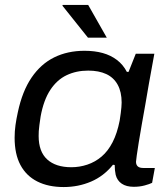

<svg xmlns="http://www.w3.org/2000/svg" viewBox="-20 -743 676 775"><path d="M237 12Q175 12 130.5 -10.5Q86 -33 62.5 -77Q39 -121 39 -187Q39 -213 42.5 -238Q46 -263 52 -290Q70 -375 107.5 -430Q145 -485 199 -511.5Q253 -538 321 -538Q362 -538 394.5 -529Q427 -520 452 -501Q477 -482 492 -453H499L528 -526H603L581 -405Q574 -363 566.5 -320.5Q559 -278 552 -239Q545 -200 540 -168Q535 -136 532 -115.5Q529 -95 529 -90Q529 -78 536 -71.5Q543 -65 558 -65H605L594 -5Q584 0 564 5.5Q544 11 520 11Q490 11 471.5 -1.5Q453 -14 447 -37Q445 -46 444 -56Q443 -66 443 -77L436 -78Q399 -32 347.5 -10Q296 12 237 12ZM268 -68Q301 -68 332.5 -78.5Q364 -89 390 -111Q416 -133 434.5 -169Q453 -205 463 -256Q466 -274 467.5 -287Q469 -300 470 -310Q471 -320 471 -329Q471 -372 455 -401Q439 -430 409 -444Q379 -458 336 -458Q288 -458 249 -439.5Q210 -421 183 -380Q156 -339 144 -273Q141 -252 139 -238Q137 -224 136.5 -213.5Q136 -203 136 -194Q136 -131 170.5 -99.5Q205 -68 268 -68ZM335 -591 232 -720 233 -723H336L411 -591Z"/></svg>

Font: Archivo SemiExpanded
Style: Italic
Weight: 400
Width: 6
Italic angle: -10°
Designer: Hector Gatti
Foundry: Omnibus-Type
Version: Version 2.001